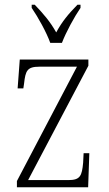

<svg xmlns="http://www.w3.org/2000/svg" viewBox="-20 -786 456 806"><path d="M191 -606H240C257 -651 292 -715 318 -753V-766H305C266 -726 241 -696 216 -650C190 -696 164 -726 126 -766H113V-753C139 -715 175 -651 191 -606ZM51 0H350L355 -143H331L329 -103C324 -48 317 -30 267 -30H98L351 -510V-536H63L54 -415H78L81 -435C87 -489 94 -506 145 -506H303L51 -26Z"/></svg>

Font: Noto Serif Thai Condensed ExtraLight
Style: Regular
Weight: 200
Width: 3
Designer: Monotype Design Team
Foundry: Monotype Imaging Inc.
Version: Version 2.002